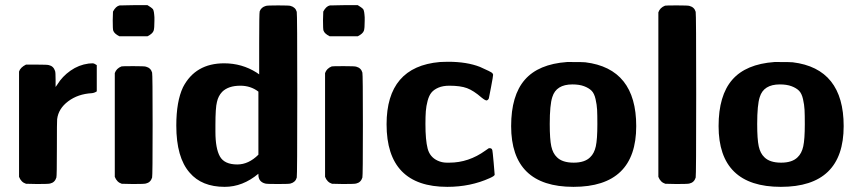

<svg xmlns="http://www.w3.org/2000/svg" viewBox="-20 -715 3330 746"><path d="M54 -437Q59 -453 81 -464H122Q165 -464 170 -462Q188 -458 194 -439Q196 -434 196 -405V-377L203 -387Q222 -418 254 -440.5Q286 -463 324 -468Q325 -468 331 -468.5Q337 -469 340 -469Q346 -469 356 -462V-360Q347 -354 337 -353Q283 -350 245 -321.5Q207 -293 202 -252Q201 -247 201 -138Q201 -31 199 -25Q193 -6 175 -2Q170 0 125 0L81 -1Q62 -7 54 -28Z M553 -695Q555 -694 560 -690.5Q565 -687 566 -686.5Q567 -686 570.5 -683Q574 -680 574.5 -679Q575 -678 576.5 -674Q578 -670 578 -667.5Q578 -665 579 -659.5Q580 -654 580 -648Q580 -642 580 -634Q580 -605 577 -596Q573 -584 553 -574H444Q424 -584 420 -596Q418 -601 418 -636L419 -670Q430 -691 445 -694H453Q461 -694 474.5 -694.5Q488 -695 501 -695ZM426 -431Q432 -449 452 -457Q454 -458 499 -458Q542 -458 547 -456Q566 -451 571 -433Q573 -427 573 -229Q573 -31 571 -25Q565 -6 547 -2Q542 0 497 0L453 -1Q434 -7 426 -28Z M984 -40Q923 11 853 11Q764 11 717 -44Q665 -103 665 -227Q665 -321 691 -376Q739 -469 851 -469Q920 -469 977 -433L987 -426V-546Q987 -663 989 -671Q995 -687 1013 -692Q1017 -694 1061 -694Q1105 -694 1109 -692Q1128 -687 1133 -669Q1135 -663 1135 -347Q1135 -31 1133 -25Q1128 -7 1109 -2Q1105 0 1060 0Q1014 0 1010 -2Q984 -9 984 -36ZM817 -203Q817 -138 834.5 -107Q852 -76 902 -76Q946 -76 984 -114V-359Q954 -382 914 -382Q867 -382 843 -358Q828 -342 823 -319Q817 -297 817 -229Z M1370 -695Q1372 -694 1377 -690.5Q1382 -687 1383 -686.5Q1384 -686 1387.5 -683Q1391 -680 1391.5 -679Q1392 -678 1393.5 -674Q1395 -670 1395 -667.5Q1395 -665 1396 -659.5Q1397 -654 1397 -648Q1397 -642 1397 -634Q1397 -605 1394 -596Q1390 -584 1370 -574H1261Q1241 -584 1237 -596Q1235 -601 1235 -636L1236 -670Q1247 -691 1262 -694H1270Q1278 -694 1291.5 -694.5Q1305 -695 1318 -695ZM1243 -431Q1249 -449 1269 -457Q1271 -458 1316 -458Q1359 -458 1364 -456Q1383 -451 1388 -433Q1390 -427 1390 -229Q1390 -31 1388 -25Q1382 -6 1364 -2Q1359 0 1314 0L1270 -1Q1251 -7 1243 -28Z M1482 -232Q1482 -456 1689 -474Q1691 -474 1702.5 -474.5Q1714 -475 1721 -475Q1794 -475 1845 -455Q1888 -436 1893 -431L1896 -425Q1896 -419 1888 -377Q1881 -339 1879.5 -333.5Q1878 -328 1872 -325Q1867 -323 1851 -336Q1820 -363 1794.5 -372.5Q1769 -382 1726 -382Q1701 -382 1683.5 -374.5Q1666 -367 1656.5 -355.5Q1647 -344 1641.5 -323.5Q1636 -303 1634.5 -283Q1633 -263 1633 -233Q1633 -171 1641.5 -138Q1650 -105 1680 -91Q1697 -83 1716 -83H1726Q1801 -83 1866 -130Q1878 -138 1879 -139Q1891 -141 1893 -131Q1894 -128 1898 -84Q1902 -40 1902 -36Q1901 -31 1883 -23Q1808 11 1718 11Q1482 11 1482 -232Z M2208 11Q1966 11 1966 -225Q1966 -344 2019 -405Q2072 -466 2183 -474H2200Q2245 -474 2254 -473Q2452 -449 2452 -225Q2452 11 2208 11ZM2301 -233Q2301 -269 2300 -288.5Q2299 -308 2294 -330Q2289 -352 2278.5 -362.5Q2268 -373 2249.5 -380Q2231 -387 2204 -387Q2141 -387 2126 -338Q2116 -308 2116 -233Q2116 -174 2122 -146.5Q2128 -119 2144 -104Q2165 -83 2209 -83Q2252 -83 2273 -104Q2289 -119 2295 -146.5Q2301 -174 2301 -233Z M2538 -667Q2544 -685 2564 -693Q2566 -694 2611 -694Q2654 -694 2659 -692Q2678 -687 2683 -669Q2685 -663 2685 -347Q2685 -31 2683 -25Q2677 -6 2659 -2Q2654 0 2609 0L2565 -1Q2546 -7 2538 -28Z M3014 11Q2772 11 2772 -225Q2772 -344 2825 -405Q2878 -466 2989 -474H3006Q3051 -474 3060 -473Q3258 -449 3258 -225Q3258 11 3014 11ZM3107 -233Q3107 -269 3106 -288.5Q3105 -308 3100 -330Q3095 -352 3084.5 -362.5Q3074 -373 3055.5 -380Q3037 -387 3010 -387Q2947 -387 2932 -338Q2922 -308 2922 -233Q2922 -174 2928 -146.5Q2934 -119 2950 -104Q2971 -83 3015 -83Q3058 -83 3079 -104Q3095 -119 3101 -146.5Q3107 -174 3107 -233Z"/></svg>

Font: KaTeX_SansSerif
Style: Bold
Weight: 700
Version: Version 1.1; ttfautohint (v1.3)